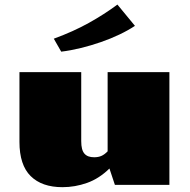

<svg xmlns="http://www.w3.org/2000/svg" viewBox="-20 -794 815 824"><path d="M210.9 -627.9Q294.9 -658.7 361.1 -695.6Q427.2 -732.4 483.9 -774.4L559.1 -683.1Q530.8 -664.1 492.9 -646Q455.1 -627.9 412.8 -613.3Q370.6 -598.6 326.7 -587.9Q282.7 -577.1 242.7 -572.3ZM63.5 -484.4H328.6V-188.5Q328.6 -168.9 332 -155.8Q335.4 -142.6 342.5 -134.5Q349.6 -126.5 359.9 -122.8Q370.1 -119.1 384.3 -119.1Q401.9 -119.1 415 -124.8Q428.2 -130.4 441.9 -144.5V-484.4H707V-0.5H473.1L449.7 -70.8Q405.3 -27.3 353.5 -9Q301.8 9.3 248 9.3Q159.7 9.3 111.6 -38.3Q63.5 -85.9 63.5 -185.1Z"/></svg>

Font: Poller One
Style: Regular
Weight: 400
Designer: Yvonne Schttler
Foundry: Yvonne Schttler
Version: Version 1.002